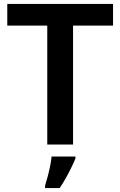

<svg xmlns="http://www.w3.org/2000/svg" viewBox="-20 -734 611 975"><path d="M351 0H220V-604H17V-714H554V-604H351ZM363 71Q355 91 342.5 116.5Q330 142 315 169Q300 196 283 221H209V208Q215 189 222 163Q229 137 234.5 109.5Q240 82 242 61H363Z"/></svg>

Font: Noto Sans Kawi SemiBold
Style: Regular
Weight: 600
Designer: Fadhl Haqq
Version: Version 1.000